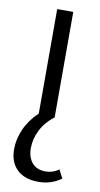

<svg xmlns="http://www.w3.org/2000/svg" viewBox="-87 -506 436 836"><g transform="rotate(10 131.5 -88.5)"><path d="M246 257Q202 289 146 289Q84 289 50.5 256.5Q17 224 17 167Q17 123 36.5 78.5Q56 34 96 -4V-466H167V0Q127 31 107.5 70.5Q88 110 88 150Q88 190 108.5 214.5Q129 239 169 239Q200 239 227 220Z"/></g></svg>

Font: Ysabeau SC
Style: Regular
Weight: 400
Designer: Christian Thalmann (Catharsis Fonts)
Version: Version 0.003